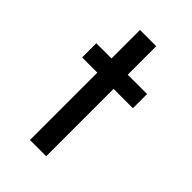

<svg xmlns="http://www.w3.org/2000/svg" viewBox="-196 -706 786 786"><g transform="rotate(45 197.5 -312.5)"><path d="M133 -384H45V-466H133V-631H227V-466H339V-384H227V6H133Z"/></g></svg>

Font: SUITE SemiBold
Style: Regular
Weight: 600
Designer: Sun
Foundry: Sun
Version: Version 2.040